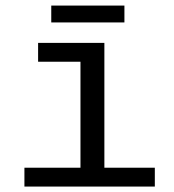

<svg xmlns="http://www.w3.org/2000/svg" viewBox="-20 -686 640 706"><path d="M363.8 -69.3H549.3V0H69.8V-69.3H275.9V-459H120.1V-528.3H363.8ZM437.5 -603.5H168.5V-665.5H437.5Z"/></svg>

Font: Cousine
Style: Regular
Weight: 400
Monospace: yes
Designer: Steve Matteson
Foundry: Monotype Imaging Inc.
Version: Version 1.21